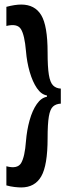

<svg xmlns="http://www.w3.org/2000/svg" viewBox="-20 -722 294 843"><path d="M247 -267Q226 -266 213 -254.5Q200 -243 194.5 -210.5Q189 -178 189 -115Q189 4 161 52.5Q133 101 73 101Q61 101 43.5 99Q26 97 8 92V8Q57 21 73 -6.5Q89 -34 94 -102Q98 -151 110 -194Q122 -237 141.5 -265Q161 -293 186 -297V-303Q161 -307 142 -335Q123 -363 110.5 -406Q98 -449 94 -498Q88 -568 72 -594Q56 -620 8 -608V-692Q46 -702 73 -702Q133 -702 161 -655.5Q189 -609 189 -492Q189 -428 194.5 -394Q200 -360 213 -347Q226 -334 247 -333Z"/></svg>

Font: Bricolage Grotesque 96pt Condensed Medium
Style: Regular
Weight: 500
Width: 3
Designer: Mathieu Triay
Foundry: Atelier Triay
Version: Version 1.001; ttfautohint (v1.8.4.7-5d5b);gftools[0.9.33.de